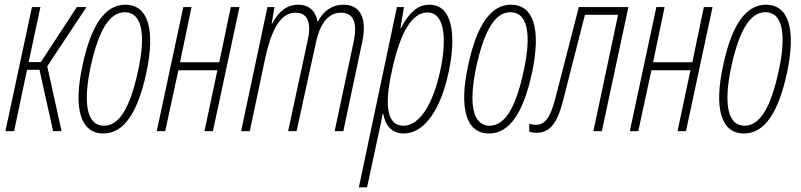

<svg xmlns="http://www.w3.org/2000/svg" viewBox="-20 -558 3410 817"><path d="M3 0H40L95 -261H148L206 0H242L181 -276L348 -528H307L154 -294H102L152 -528H116Z M420 10C507 10 566 -78 603 -249C642 -434 610 -538 513 -538C427 -538 367 -450 331 -279C291 -95 323 10 420 10ZM422 -23C352 -23 331 -112 366 -275C400 -430 446 -506 511 -506C582 -506 603 -418 567 -254C533 -98 487 -23 422 -23Z M647 0H683L739 -259H905L850 0H886L999 -528H962L913 -293H746L795 -528H760Z M1006 0H1043L1106 -299C1135 -436 1174 -504 1238 -504C1291 -504 1306 -458 1289 -385L1206 0H1242L1325 -380C1339 -442 1368 -504 1431 -504C1487 -504 1501 -457 1485 -381L1404 0H1441L1522 -383C1541 -476 1517 -538 1441 -538C1393 -538 1356 -511 1333 -467H1331C1323 -511 1295 -538 1249 -538C1203 -538 1167 -512 1138 -457H1136L1148 -528H1118Z M1507 239H1542L1592 6C1598 -20 1604 -48 1608 -73H1611C1619 -25 1647 10 1698 10C1787 10 1856 -94 1889 -251C1923 -411 1905 -538 1807 -538C1756 -538 1718 -501 1686 -438H1684L1699 -528H1669ZM1697 -23C1616 -23 1619 -136 1651 -272C1686 -426 1735 -505 1799 -505C1870 -505 1884 -400 1853 -255C1823 -117 1766 -23 1697 -23Z M2061 10C2148 10 2207 -78 2244 -249C2283 -434 2251 -538 2154 -538C2068 -538 2008 -450 1972 -279C1932 -95 1964 10 2061 10ZM2063 -23C1993 -23 1972 -112 2007 -275C2041 -430 2087 -506 2152 -506C2223 -506 2244 -418 2208 -254C2174 -98 2128 -23 2063 -23Z M2262 7C2318 7 2350 -29 2376 -130L2469 -495H2610L2505 0H2541L2654 -528H2443L2343 -139C2320 -51 2296 -27 2260 -27C2250 -27 2239 -29 2232 -32V2C2240 5 2251 7 2262 7Z M2660 0H2696L2752 -259H2918L2863 0H2899L3012 -528H2975L2926 -293H2759L2808 -528H2773Z M3146 10C3233 10 3292 -78 3329 -249C3368 -434 3336 -538 3239 -538C3153 -538 3093 -450 3057 -279C3017 -95 3049 10 3146 10ZM3148 -23C3078 -23 3057 -112 3092 -275C3126 -430 3172 -506 3237 -506C3308 -506 3329 -418 3293 -254C3259 -98 3213 -23 3148 -23Z"/></svg>

Font: Noto Sans ExtraCondensed ExtraLight
Style: Italic
Weight: 200
Width: 2
Italic angle: -12°
Designer: Monotype Design Team
Foundry: Monotype Imaging Inc.
Version: Version 2.013